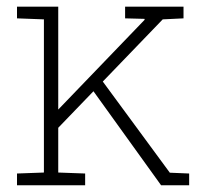

<svg xmlns="http://www.w3.org/2000/svg" viewBox="-20 -548 619 568"><path d="M147.5 -165 132.3 -203.1 407.7 -489.3V-492.2L350.1 -493.7V-528.3H522.9V-493.7L461.4 -490.7ZM30.3 0V-34.7L109.9 -37.6V-490.7L30.3 -493.7V-528.3H152.3V-37.6L231.9 -34.7V0ZM456.5 0 246.1 -292.5 272 -323.2 482.4 -37.1 539.6 -34.7V0Z"/></svg>

Font: Roboto Slab ExtraLight
Style: Regular
Weight: 250
Designer: Google
Version: Version 2.000; ttfautohint (v1.8.1.43-b0c9)